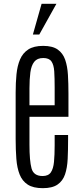

<svg xmlns="http://www.w3.org/2000/svg" viewBox="-20 -983 432 1012"><path d="M205.6 8.8Q155.3 8.8 126.2 -10Q97.2 -28.8 83.5 -63.5Q69.8 -98.1 66.2 -145.5Q62.5 -192.9 62.5 -249.5V-495.1Q62.5 -546.9 66.9 -591.6Q71.3 -636.2 85.7 -669.9Q100.1 -703.6 129.2 -722.4Q158.2 -741.2 207.5 -741.2Q256.8 -741.2 284.2 -721.9Q311.5 -702.6 323.5 -668.2Q335.4 -633.8 338.1 -588.1Q340.8 -542.5 340.8 -489.3V-367.2H135.3V-219.7Q135.3 -135.7 146.2 -95.5Q157.2 -55.2 204.6 -55.2Q234.9 -55.2 248 -74.5Q261.2 -93.8 264.6 -129.9Q268.1 -166 268.1 -216.8V-271.5H338.9V-247.6Q338.9 -191.9 336.7 -145.3Q334.5 -98.6 322.8 -64Q311 -29.3 283.4 -10.3Q255.9 8.8 205.6 8.8ZM135.3 -428.2H268.1V-521.5Q268.1 -571.8 265.9 -606.4Q263.7 -641.1 251.2 -659.2Q238.8 -677.2 208 -677.2Q176.3 -677.2 160.6 -657.5Q145 -637.7 140.1 -601.8Q135.3 -565.9 135.3 -517.6ZM153.3 -800.8 199.2 -962.9H277.3L187 -800.8Z"/></svg>

Font: Antonio Thin
Style: Regular
Weight: 250
Designer: Vernon Adams
Foundry: Vernon Adams
Version: Version 1.002